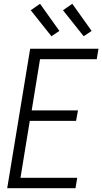

<svg xmlns="http://www.w3.org/2000/svg" viewBox="-20 -992 540 1012"><path d="M18 0 139 -735H499L490 -680H191L147 -410H391L381 -355H137L88 -55H387L378 0ZM421 -801 312 -938 361 -972 463 -829ZM251 -801 142 -938 191 -972 293 -829Z"/></svg>

Font: Iosevka Term Curly Lt Obl
Style: Regular
Weight: 300
Italic angle: -9°
Designer: Belleve Invis
Foundry: Belleve Invis
Version: Version 32.3.0